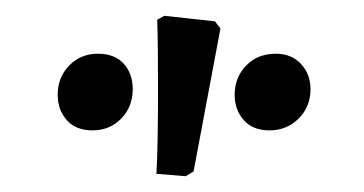

<svg xmlns="http://www.w3.org/2000/svg" viewBox="-20 -729 461 243"><path d="M178 -509Q180 -545 180 -617Q180 -675 179 -704L188 -709L252 -702L259 -693L225 -512L215 -506ZM53 -609Q53 -631 67.5 -646Q82 -661 104 -661Q125 -661 136.5 -648.5Q148 -636 148 -616Q148 -594 133.5 -579Q119 -564 97 -564Q76 -564 64.5 -577Q53 -590 53 -609ZM277 -609Q277 -631 291.5 -646Q306 -661 329 -661Q349 -661 361 -648Q373 -635 373 -616Q373 -594 358 -579Q343 -564 321 -564Q300 -564 288.5 -577Q277 -590 277 -609Z"/></svg>

Font: Alegreya SC Medium
Style: Regular
Weight: 500
Designer: Juan Pablo del Peral
Foundry: Huerta Tipografica
Version: Version 2.007; ttfautohint (v1.6)